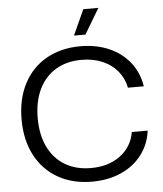

<svg xmlns="http://www.w3.org/2000/svg" viewBox="-61 -991 894 1053"><g transform="rotate(-5 385.5 -465.0)"><path d="M47.3 -364.3Q47.3 -477.6 91.5 -561.9Q135.7 -646.3 216.5 -691.6Q297.3 -736.9 403.6 -736.9Q491 -736.9 560.9 -706.2Q630.9 -675.6 675.1 -619.4Q719.3 -563.1 730.9 -487.7H643.7Q633.6 -539.3 601.4 -578.6Q569.3 -618 518.4 -640Q467.4 -662 403.6 -662Q321.1 -662 261.1 -626Q201 -590 168.5 -522.9Q136 -455.7 136 -364.3Q136 -272.6 168.5 -205.4Q201 -138.3 261.4 -102.3Q321.9 -66.3 403.6 -66.3Q500.6 -66.3 565.4 -114.6Q630.1 -162.9 643.7 -243.7H730.9Q721.4 -168.3 677.3 -110.9Q633.1 -53.4 562.5 -22.4Q491.9 8.6 403.6 8.6Q296.6 8.6 216.1 -37.1Q135.7 -82.7 91.5 -167.2Q47.3 -251.7 47.3 -364.3ZM437.3 -937.9H520.3L436.9 -798.1H373.6Z"/></g></svg>

Font: Mona Sans VF XLt
Style: Regular
Weight: 200
Designer: Deni Anggara
Foundry: GitHub
Version: Version 2.000;Glyphs 3.2.3 (3260)